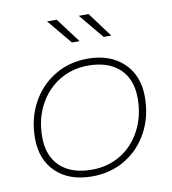

<svg xmlns="http://www.w3.org/2000/svg" viewBox="-81 -791 777 865"><g transform="rotate(-10 307.0 -358.5)"><path d="M47 -210Q47 -299 85 -370Q123 -441 190 -482Q257 -523 342 -523Q445 -523 506 -465Q567 -407 567 -309Q567 -220 529 -149Q491 -78 424 -37.5Q357 3 272 3Q168 3 107.5 -54.5Q47 -112 47 -210ZM534 -308Q534 -396 482.5 -444Q431 -492 339 -492Q265 -492 206 -455.5Q147 -419 113.5 -355Q80 -291 80 -211Q80 -123 131.5 -75Q183 -27 276 -27Q350 -27 408.5 -63Q467 -99 500.5 -163.5Q534 -228 534 -308ZM192 -720H236L321 -607H286ZM337 -720H382L466 -607H431Z"/></g></svg>

Font: Montserrat Alternates ExLight
Style: Italic
Weight: 275
Italic angle: -11.3°
Designer: Julieta Ulanovsky
Foundry: Julieta Ulanovsky
Version: Version 7.200